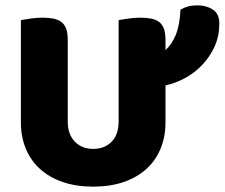

<svg xmlns="http://www.w3.org/2000/svg" viewBox="-20 -681 839 717"><path d="M598 -224Q598 -170 579.5 -125.5Q561 -81 526 -49.5Q491 -18 441 -1Q391 16 328 16Q265 16 215 -1Q165 -18 130 -49.5Q95 -81 76.5 -125.5Q58 -170 58 -224V-606Q69 -608 93 -611.5Q117 -615 139 -615Q162 -615 179.5 -611.5Q197 -608 209 -599Q221 -590 227 -574Q233 -558 233 -532V-227Q233 -179 259.5 -152Q286 -125 328 -125Q371 -125 397 -152Q423 -179 423 -227V-606Q434 -608 458 -611.5Q482 -615 504 -615Q527 -615 544.5 -611.5Q562 -608 574 -599Q586 -590 592 -574Q598 -558 598 -532V-494Q623 -517 637 -552Q651 -587 654 -645Q668 -653 682.5 -657Q697 -661 718 -661Q750 -661 774.5 -645.5Q799 -630 799 -593Q799 -546 781.5 -507.5Q764 -469 735.5 -439Q707 -409 671 -389.5Q635 -370 598 -362Z"/></svg>

Font: Baloo Thambi
Style: Regular
Weight: 400
Designer: Aadarsh Rajan and Ek Type
Foundry: Ek Type
Version: Version 1.100;PS 1.000;hotconv 1.0.88;makeotf.lib2.5.647800;